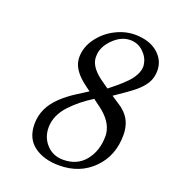

<svg xmlns="http://www.w3.org/2000/svg" viewBox="-117 -700 718 799"><g transform="rotate(20 242.0 -300.0)"><path d="M241.2 -18.1Q303.7 -18.1 338.9 -62Q374 -106 374 -169.9Q374 -180.2 373 -184.1Q365.7 -235.4 308.1 -277.8L276.9 -300.8Q248 -282.2 226.3 -264.9Q204.6 -247.6 183.3 -225.1Q162.1 -202.6 150.6 -177Q139.2 -151.4 139.2 -124Q139.2 -79.6 168 -48.8Q196.8 -18.1 241.2 -18.1ZM335 -582Q294.9 -582 259.5 -546.6Q224.1 -511.2 224.1 -471.2V-461.9Q227.5 -418 291 -376L314 -359.9Q380.9 -412.1 401.9 -441.4Q422.9 -470.7 422.9 -496.1Q422.9 -502.9 421.9 -505.9Q418 -535.2 393.8 -558.6Q369.6 -582 335 -582ZM428.2 -398.9Q403.8 -378.9 344.2 -338.9L384.8 -312Q392.1 -307.6 397.9 -301.8Q442.9 -265.6 442.9 -200.2Q442.9 -108.4 384 -49.3Q325.2 9.8 233.9 9.8Q165.5 9.8 122.3 -22.2Q79.1 -54.2 79.1 -118.2Q79.1 -189.5 138.2 -245.1Q149.9 -256.3 165.8 -268.6Q181.6 -280.8 191.4 -287.1Q201.2 -293.5 222.4 -306.9Q243.7 -320.3 248 -323.2L228 -337.9Q165.5 -383.3 160.2 -430.2Q159.2 -434.1 159.2 -442.9Q159.2 -487.3 187.7 -526.6Q216.3 -565.9 259.3 -587.9Q302.2 -609.9 346.2 -609.9Q359.4 -609.9 365.2 -608.9Q418.5 -604.5 451.2 -574.2Q483.9 -543.9 483.9 -500Q483.9 -469.7 470.2 -446Q456.5 -422.4 428.2 -398.9Z"/></g></svg>

Font: Common Serif
Style: Italic
Weight: 400
Italic angle: -12°
Designer: Philipp H. Poll, Khaled Hosny
Foundry: Stefan Peev, Context Ltd.
Version: Version 1.026